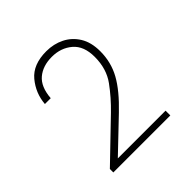

<svg xmlns="http://www.w3.org/2000/svg" viewBox="-111 -785 512 512"><g transform="rotate(-45 144.5 -529.5)"><path d="M33 -352V-365L141 -469Q170 -497 193 -528.5Q216 -560 216 -605Q216 -646 192.5 -666Q169 -686 135 -686Q101 -686 79.5 -668Q58 -650 55 -610H33Q36 -648 60.5 -677.5Q85 -707 135 -707Q163 -707 186 -695.5Q209 -684 223 -661.5Q237 -639 237 -605Q237 -564 218 -529.5Q199 -495 156 -454L68 -370H248V-352Z"/></g></svg>

Font: DM Sans 20pt Thin
Style: Regular
Weight: 250
Version: Version 4.004;gftools[0.9.30]